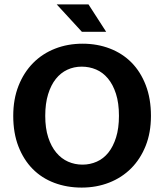

<svg xmlns="http://www.w3.org/2000/svg" viewBox="-20 -839 744 870"><path d="M354 -641Q421 -641 478 -619Q535 -597 576 -555.5Q617 -514 640.5 -453Q664 -392 664 -314Q664 -238 640 -178Q616 -118 574 -76Q532 -34 474.5 -11.5Q417 11 350 11Q283 11 226 -10.5Q169 -32 128 -73.5Q87 -115 63.5 -175.5Q40 -236 40 -314Q40 -390 64 -450.5Q88 -511 130 -553.5Q172 -596 229.5 -618.5Q287 -641 354 -641ZM185 -314Q185 -258 198.5 -216.5Q212 -175 235 -147.5Q258 -120 288.5 -106.5Q319 -93 354 -93Q388 -93 418.5 -106.5Q449 -120 471 -147.5Q493 -175 506 -216.5Q519 -258 519 -314Q519 -372 505.5 -414Q492 -456 469 -483.5Q446 -511 415.5 -524Q385 -537 350 -537Q315 -537 285 -523Q255 -509 233 -481.5Q211 -454 198 -412Q185 -370 185 -314ZM237 -819H381L461 -695H351Z"/></svg>

Font: Mukta
Style: Bold
Weight: 700
Designer: Girish Dalvi and Yashodeep Gholap
Foundry: Ek Type
Version: Version 2.538;PS 1.002;hotconv 16.6.51;makeotf.lib2.5.65220;